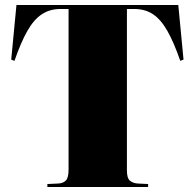

<svg xmlns="http://www.w3.org/2000/svg" viewBox="-20 -750 781 770"><path d="M170 0V-12L214 -14Q233 -15 244 -26Q255 -37 255 -70V-714H223Q180 -714 148 -693Q116 -672 90 -626.5Q64 -581 38 -506L25 -511L46 -730H695L716 -511L703 -506Q677 -581 651 -626.5Q625 -672 593.5 -693Q562 -714 518 -714H489V-66Q489 -35 501.5 -25Q514 -15 533 -14L574 -12V0Z"/></svg>

Font: Literata 72pt Black
Style: Regular
Weight: 900
Designer: Latin by Veronika Burian and Jose Scaglione. Greek by Irene Vlachou. Cyrillic by Vera Evstafieva.
Foundry: TypeTogether
Version: Version 3.002